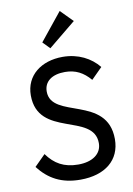

<svg xmlns="http://www.w3.org/2000/svg" viewBox="-104 -1031 763 1105"><g transform="rotate(-10 277.5 -478.5)"><path d="M235 -765 395 -896 325 -967 195 -806ZM275 10C419 10 510 -63 510 -186C510 -443 171 -360 171 -523C171 -582 218 -616 293 -616C355 -616 400 -592 441 -544L505 -608C459 -665 386 -704 295 -704C171 -704 77 -634 77 -517C77 -269 415 -358 415 -179C415 -116 360 -78 278 -78C194 -78 140 -110 96 -171L32 -107C91 -31 165 10 275 10Z"/></g></svg>

Font: Outfit
Style: Regular
Weight: 400
Designer: Rodrigo Fuenzalida
Foundry: fragTYPE
Version: Version 1.100;gftools[0.9.27]